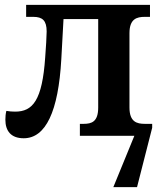

<svg xmlns="http://www.w3.org/2000/svg" viewBox="-20 -556 660 786"><path d="M77 10C167 10 219 -99 231 -314L240 -478H382V-116C382 -57 355 -49 322 -49H307V0H530L444 210H541L603 -33V-49H573C540 -49 510 -57 510 -116V-420C510 -479 540 -487 573 -487H594V-536H87V-487H116C154 -487 171 -472 171 -427C171 -410 168 -358 165 -321C153 -145 114 -99 42 -99C30 -99 18 -100 6 -102C3 -90 2 -78 2 -66C2 -20 25 10 77 10Z"/></svg>

Font: Noto Serif SemiBold
Style: Regular
Weight: 600
Designer: Monotype Design Team
Foundry: Monotype Imaging Inc.
Version: Version 2.013